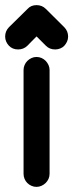

<svg xmlns="http://www.w3.org/2000/svg" viewBox="-44 -729 286 749"><path d="M47.9 -456.1Q47.9 -465.8 51.8 -475.1Q55.7 -484.4 62.5 -491.2Q69.3 -498 78.6 -502.4Q87.9 -506.8 98.1 -506.8Q108.9 -506.8 118.2 -502.7Q127.4 -498.5 134.3 -491.5Q141.1 -484.4 145.3 -475.1Q149.4 -465.8 149.4 -456.1V-50.8Q149.4 -40.5 145.3 -31.2Q141.1 -22 134 -15.1Q127 -8.3 117.9 -4.2Q108.9 0 98.1 0Q87.9 0 78.6 -4.2Q69.3 -8.3 62.5 -15.1Q55.7 -22 51.8 -31.2Q47.9 -40.5 47.9 -50.8V-253.4ZM62.5 -550.3Q47.9 -536.1 26.4 -536.1Q15.1 -536.1 6.1 -540Q-2.9 -543.9 -9.5 -551Q-16.1 -558.1 -20 -567.1Q-23.9 -576.2 -23.9 -586.4Q-23.9 -607.4 -9.3 -622.6L63.5 -694.3Q76.7 -709 98.6 -709Q120.1 -709 134.8 -694.3L207 -622.6Q221.7 -607.4 221.7 -586.4Q221.7 -575.7 217.5 -566.7Q213.4 -557.6 206.8 -550.5Q200.2 -543.5 190.7 -539.8Q181.2 -536.1 171.4 -536.1Q149.4 -536.1 135.3 -550.3L98.6 -586.9L80.6 -568.8Z"/></svg>

Font: TGL 0-17
Style: Regular
Weight: 400
Designer: Peter Wiegel
Foundry: Peter Wiegel
Version: Version 1.003 2010